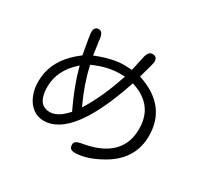

<svg xmlns="http://www.w3.org/2000/svg" viewBox="-165 -991 1331 1265"><g transform="rotate(30 500.0 -359.0)"><path d="M253.9 -28.3Q470.7 -28.3 638.7 -530.3L640.6 -536.1Q695.3 -518.6 730.5 -494.1Q827.1 -427.7 827.1 -295.9Q827.1 -186.5 759.8 -118.2Q688.5 -46.9 542 -23.4Q495.1 -15.6 495.1 12.7Q495.1 46.9 525.4 50.8Q529.3 51.8 531.7 51.8Q534.2 51.8 536.1 51.8Q628.9 51.8 746.1 -17.6Q906.2 -114.3 906.2 -288.1Q906.2 -515.6 665 -596.7L659.2 -598.6Q693.4 -716.8 693.4 -728.5Q693.4 -750 684.1 -759.3Q674.8 -768.6 658.7 -768.6Q642.6 -768.6 632.8 -758.8Q620.1 -745.1 614.3 -715.8L590.8 -609.4L532.2 -612.3Q442.4 -611.3 329.1 -566.4L322.3 -563.5L307.6 -666Q303.7 -733.4 268.6 -733.4Q252.9 -733.4 245.1 -724.6Q234.4 -714.8 234.4 -693.4Q234.4 -671.9 260.7 -529.3Q225.6 -502.9 200.2 -477.5Q94.7 -373 94.7 -236.3Q94.7 -175.8 115.2 -128.9Q135.7 -81.1 171.9 -54.7Q208 -28.3 253.9 -28.3ZM335.9 -501Q391.6 -526.4 440.9 -537.6Q490.2 -548.8 536.1 -548.8L573.2 -547.9L570.3 -540Q513.7 -367.2 436.5 -242.2L429.7 -231.4L424.8 -242.2Q363.3 -374 335.9 -501ZM164.1 -236.3Q164.1 -360.4 271.5 -456.1L279.3 -462.9L281.2 -453.1Q313.5 -329.1 387.7 -172.9Q358.4 -141.6 336.9 -126Q295.9 -97.7 261.7 -97.7Q221.7 -97.7 197.3 -121.1Q164.1 -155.3 164.1 -236.3Z"/></g></svg>

Font: FakePearl
Style: Light
Weight: 350
Version: Version 1.2